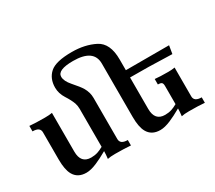

<svg xmlns="http://www.w3.org/2000/svg" viewBox="-141 -1051 1500 1340"><g transform="rotate(-30 609.0 -380.5)"><path d="M810.5 -559.6V-472.7H1158.7L1147.9 -407.7Q994.1 -412.6 959.5 -413.1Q884.3 -414.1 810.5 -414.1V-160.6Q810.5 -65.4 893.1 -65.4Q921.4 -65.4 945.8 -73.2Q964.8 -79.1 992.2 -94.2V-241.2Q992.2 -262.2 983.2 -268.6Q974.1 -274.9 954.1 -274.9V-318.8Q991.2 -314.5 1062.5 -314.5Q1092.3 -314.5 1114.3 -318.8V-86.4Q1114.3 -43.9 1174.3 -43.9V0Q1126 -4.4 1049.3 -4.4Q1009.3 -4.4 987.8 1Q992.2 -34.2 992.2 -59.6Q934.6 -26.9 895.5 -10.7Q847.2 9.8 811.5 9.8Q741.2 9.8 711.4 -44.4Q688.5 -85.9 688.5 -167V-596.7Q688.5 -712.9 522.9 -712.9Q396.5 -712.9 396.5 -658.2Q396.5 -623.5 433.6 -581.1Q479.5 -529.3 494.6 -503.4Q518.6 -462.9 518.6 -417.5V-86.4Q518.6 -43.9 578.6 -43.9V0Q530.3 -4.4 453.6 -4.4Q413.6 -4.4 392.1 1Q396.5 -34.2 396.5 -59.6Q338.9 -26.9 299.8 -10.7Q251.5 9.8 215.8 9.8Q145.5 9.8 115.7 -44.4Q92.8 -85.9 92.8 -167V-386.2Q92.8 -428.7 32.7 -428.7V-472.7Q79.1 -468.3 156.2 -468.3Q192.9 -468.3 214.8 -472.7V-160.6Q214.8 -65.4 297.4 -65.4Q325.7 -65.4 350.1 -73.2Q369.1 -79.1 396.5 -94.2V-399.9Q396.5 -425.3 389.2 -446.8Q377 -480.5 349.4 -523.4Q321.8 -566.4 321.8 -613.8Q321.8 -686.5 369.4 -729Q417 -771.5 546.9 -771.5Q651.4 -771.5 731 -731Q810.5 -690.4 810.5 -559.6Z"/></g></svg>

Font: Kelvinch
Style: Bold
Weight: 700
Designer: Paul James Miller
Foundry: High-Logic / Made with FontCreator
Version: Version 3.501;March 28, 2021;FontCreator 13.0.0.2683 64-bit